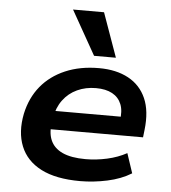

<svg xmlns="http://www.w3.org/2000/svg" viewBox="-54 -817 781 876"><g transform="rotate(5 336.5 -378.5)"><path d="M345 10Q234 10 166 -25Q98 -60 72 -124.5Q46 -189 63 -274Q79 -348 122 -400.5Q165 -453 232.5 -482Q300 -511 387 -511Q466 -511 521.5 -481Q577 -451 602.5 -393Q628 -335 618 -249L614 -214H165L178 -299H524L502 -277Q510 -325 497.5 -356Q485 -387 455.5 -403Q426 -419 381 -419Q334 -419 295 -401Q256 -383 230.5 -348.5Q205 -314 197 -266L195 -255Q185 -201 200 -165Q215 -129 255 -110.5Q295 -92 361 -92Q410 -92 459.5 -103Q509 -114 549 -136L579 -46Q532 -17 469 -3.5Q406 10 345 10ZM359 -565 245 -767H387L459 -565Z"/></g></svg>

Font: Nunito Sans 7pt SemiExpanded
Style: Bold Italic
Weight: 700
Width: 6
Italic angle: -9°
Designer: Vernon Adams
Foundry: Vernon Adams
Version: Version 3.101;gftools[0.9.27]